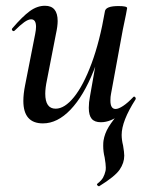

<svg xmlns="http://www.w3.org/2000/svg" viewBox="-20 -415 512 666"><path d="M61 -65Q61 -89 67 -119L102 -297Q105 -312 105 -322Q105 -348 88 -348Q78 -348 64 -338Q50 -328 31 -309Q29 -307 27 -307Q24 -307 22 -310.5Q20 -314 23 -317Q58 -358 83.5 -376.5Q109 -395 136 -395Q180 -395 180 -342Q180 -324 174 -297L143 -138Q137 -110 137 -90Q137 -38 173 -38Q204 -38 236.5 -78Q269 -118 297.5 -194.5Q326 -271 344 -376L360 -375Q340 -258 305 -170Q270 -82 224.5 -34.5Q179 13 129 13Q61 13 61 -65ZM323 231Q320 231 317.5 227.5Q315 224 318 222Q332 211 337.5 201Q343 191 346 178Q347 174 347 166Q347 155 343 131Q338 111 338 91Q338 79 339 73Q343 48 357 25Q371 2 406 -39L399 -19Q364 9 330 9Q308 9 298 -3Q288 -15 288 -41Q288 -60 292 -80L344 -376Q347 -394 391 -394Q421 -394 421 -387L417 -365Q407 -318 406 -312L365 -89Q363 -80 363 -66Q363 -37 381 -37Q391 -37 407 -47.5Q423 -58 442 -78Q444 -80 445 -80Q448 -80 450 -76.5Q452 -73 450 -70Q402 5 402 53Q402 70 407 90Q411 114 411 125Q411 150 395 173.5Q379 197 324 231Z"/></svg>

Font: Cormorant Infant SemiBold
Style: Italic
Weight: 600
Italic angle: -10°
Designer: Christian Thalmann (Catharsis Fonts)
Foundry: Catharsis Fonts
Version: Version 4.000